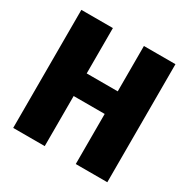

<svg xmlns="http://www.w3.org/2000/svg" viewBox="-159 -843 968 986"><g transform="rotate(30 325.0 -350.0)"><path d="M46.5 0V-700H233.5V-431H417.5V-700H604.5V0H417.5V-297H233.5V0Z"/></g></svg>

Font: Trispace Thin ExtraBold
Style: Regular
Weight: 800
Version: Version 1.210